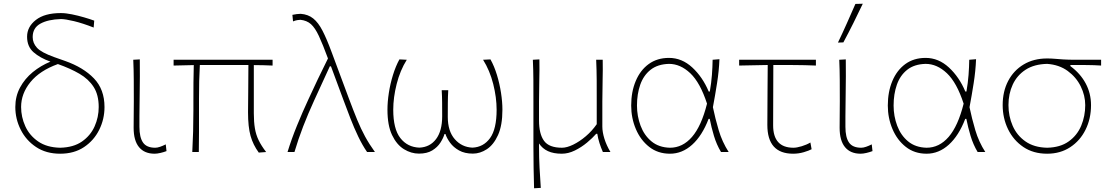

<svg xmlns="http://www.w3.org/2000/svg" viewBox="-20 -814 5948 1028"><path d="M302 9Q227 9 173.2 -26.8Q119.5 -62.5 90.8 -119.8Q62 -177 62 -241Q62 -298.5 87.5 -345.8Q113 -393 155.5 -427.8Q198 -462.5 250 -484Q195 -503.5 160 -534Q125 -564.5 125 -617.5Q125 -670.5 172 -707.2Q219 -744 305.5 -744Q332.5 -744 365.2 -737.2Q398 -730.5 429.8 -721.2Q461.5 -712 484.5 -703.5L481.5 -666.5Q423 -689.5 376 -700.8Q329 -712 306.5 -712Q237 -710 196 -687.2Q155 -664.5 155 -615.5Q155 -583.5 178 -558.2Q201 -533 271 -508L329 -487.5Q426.5 -453 483 -394.2Q539.5 -335.5 539.5 -241Q539.5 -176 511.2 -119Q483 -62 430 -26.5Q377 9 302 9ZM93 -241Q93 -187.5 115.5 -138Q138 -88.5 184.5 -56.5Q231 -24.5 302 -23Q373 -24.5 418.8 -56.2Q464.5 -88 486.5 -137.2Q508.5 -186.5 508.5 -241Q508.5 -306 481.5 -348.2Q454.5 -390.5 405.5 -419Q356.5 -447.5 290 -471Q193 -436 143 -374.5Q93 -313 93 -241Z M808 9Q753.5 9 724.5 -26Q695.5 -61 695.5 -130Q695.5 -173.5 696 -205Q696.5 -236.5 696.5 -271Q696.5 -332 696.2 -385Q696 -438 693.5 -494L728.5 -496Q729.5 -402.5 728 -324Q726.5 -245.5 726.5 -191V-135Q726.5 -78.5 745.8 -50.8Q765 -23 811 -23Q822.5 -23 837 -28Q851.5 -33 867.5 -41L871.5 -5Q857.5 0.5 839.2 4.8Q821 9 808 9Z M1009.5 0Q1012.5 -56.5 1014 -109.5Q1015.5 -162.5 1015.5 -223V-271Q1015.5 -324 1015.8 -371.8Q1016 -419.5 1017.5 -465.5L909.5 -463V-494H1439.5V-463Q1414.5 -464 1389.2 -464.8Q1364 -465.5 1339 -465.5V-207Q1339 -161 1344.8 -126.8Q1350.5 -92.5 1365 -62.8Q1379.5 -33 1405 0L1365.5 3Q1335 -38.5 1321.5 -86.5Q1308 -134.5 1308 -213Q1308 -261 1309 -321.2Q1310 -381.5 1310 -466Q1289.5 -466 1269 -466Q1248.5 -466 1228.5 -466H1050Q1047.5 -423.5 1046.5 -380Q1045.5 -336.5 1045.5 -287V-223Q1045.5 -163 1045.5 -109.2Q1045.5 -55.5 1044.5 0Z M1519.5 0Q1540 -67.5 1570 -141.2Q1600 -215 1631 -281.5Q1655 -333.5 1681.5 -389.5Q1708 -445.5 1736 -501Q1708 -577 1687.5 -621Q1667 -665 1644.8 -684.8Q1622.5 -704.5 1588.5 -708Q1581.5 -708 1571.5 -706.2Q1561.5 -704.5 1549 -699.5L1545.5 -734.5Q1556.5 -737 1568.8 -738.5Q1581 -740 1590 -740Q1630 -737 1657.2 -715Q1684.5 -693 1707 -649.2Q1729.5 -605.5 1755 -536.5L1847.5 -288Q1872.5 -221 1892.5 -172.5Q1912.5 -124 1934.5 -83.5Q1956.5 -43 1987.5 0H1945.5Q1920.5 -36 1898 -83Q1875.5 -130 1855.8 -181Q1836 -232 1818.5 -279.5L1752 -459H1746L1662 -276Q1629.5 -205 1603.2 -137Q1577 -69 1556.5 0Z M2223 8.5Q2181.5 8.5 2142.8 -15.2Q2104 -39 2079.2 -90.8Q2054.5 -142.5 2054.5 -226.5Q2054.5 -268.5 2062 -317Q2069.5 -365.5 2084 -412.5Q2098.5 -459.5 2118.5 -496L2158 -494Q2122 -436.5 2103.8 -364.2Q2085.5 -292 2085.5 -226.5Q2085.5 -123.5 2123.5 -74.8Q2161.5 -26 2225.5 -23.5Q2282 -26 2314.8 -69.5Q2347.5 -113 2347.5 -191.5Q2347.5 -231 2347.2 -264.5Q2347 -298 2345 -331H2380Q2378 -297.5 2377.8 -263.2Q2377.5 -229 2377.5 -188.5Q2377.5 -111.5 2415 -68.8Q2452.5 -26 2509.5 -23.5Q2568.5 -26 2603.8 -74.5Q2639 -123 2639 -226.5Q2639 -292 2620.8 -364.2Q2602.5 -436.5 2566.5 -494L2606 -496Q2626.5 -459.5 2640.8 -412.5Q2655 -365.5 2662.5 -317Q2670 -268.5 2670 -226.5Q2670 -142.5 2646.5 -90.8Q2623 -39 2586.8 -15.2Q2550.5 8.5 2512 8.5Q2468 8.5 2437.8 -8.5Q2407.5 -25.5 2389.8 -50Q2372 -74.5 2365 -96.5H2360Q2353.5 -74.5 2337.8 -50Q2322 -25.5 2294.2 -8.5Q2266.5 8.5 2223 8.5Z M2839.5 194Q2838 137.5 2837 84.5Q2836 31.5 2836 -29V-271Q2836 -332 2835.8 -385Q2835.5 -438 2833 -494L2868 -496Q2869 -440 2867.5 -386Q2866 -332 2866 -271V-169Q2866 -97 2892.8 -60Q2919.5 -23 2989 -23Q3015 -23 3049 -39.5Q3083 -56 3116.5 -84.5Q3150 -113 3175 -149V-271Q3175 -332 3174.8 -385Q3174.5 -438 3172 -494H3207Q3208 -438.5 3206.5 -384.8Q3205 -331 3205 -271V-137Q3205 -107 3216 -71.5Q3227 -36 3248.5 0H3208Q3197.5 -23.5 3189.8 -47.8Q3182 -72 3178 -97.5H3172Q3153 -75.5 3123 -50.5Q3093 -25.5 3057.8 -8.2Q3022.5 9 2988 9Q2943.5 9 2913.8 -4.8Q2884 -18.5 2866 -46V-29Q2866 31.5 2868.8 83.5Q2871.5 135.5 2875.5 192Z M3567 9Q3502.5 9 3456 -27.5Q3409.5 -64 3384.5 -123Q3359.5 -182 3359.5 -249Q3359.5 -322.5 3383.8 -380.2Q3408 -438 3453.2 -471Q3498.5 -504 3562 -504Q3631 -504 3686.5 -452.8Q3742 -401.5 3774.5 -324H3780.5Q3788.5 -370 3791.8 -413Q3795 -456 3795.5 -494L3832 -497Q3829.5 -434 3819.2 -368.8Q3809 -303.5 3797 -240Q3809.5 -179.5 3828 -117Q3846.5 -54.5 3881.5 0H3840.5Q3816.5 -40 3802.5 -86.8Q3788.5 -133.5 3780 -177.5H3774Q3739.5 -87.5 3686 -39.2Q3632.5 9 3567 9ZM3567 -23Q3635 -23 3685.2 -81Q3735.5 -139 3765.5 -259Q3729 -371.5 3676 -421.8Q3623 -472 3562 -472Q3501.5 -470.5 3463.5 -440.5Q3425.5 -410.5 3408 -360.5Q3390.5 -310.5 3390.5 -249Q3390.5 -192 3409.8 -140.8Q3429 -89.5 3468.2 -57Q3507.5 -24.5 3567 -23Z M4226.5 9Q4088.5 9 4088.5 -145Q4088.5 -242 4089.5 -328Q4090.5 -414 4090.5 -466L3937.5 -463V-494H4348.5V-463Q4290 -465.5 4230.8 -465.8Q4171.5 -466 4120.5 -466Q4120.5 -385 4120 -304.5Q4119.5 -224 4119.5 -143Q4119.5 -23 4228.5 -23Q4246 -23 4272.5 -31Q4299 -39 4319 -51L4325.5 -15Q4311.5 -7.5 4283.8 0.8Q4256 9 4226.5 9Z M4588 9Q4533.5 9 4504.5 -26Q4475.5 -61 4475.5 -130Q4475.5 -173.5 4476 -205Q4476.5 -236.5 4476.5 -271Q4476.5 -332 4476.2 -385Q4476 -438 4473.5 -494L4508.5 -496Q4509.5 -402.5 4508 -324Q4506.5 -245.5 4506.5 -191V-135Q4506.5 -78.5 4525.8 -50.8Q4545 -23 4591 -23Q4602.5 -23 4617 -28Q4631.5 -33 4647.5 -41L4651.5 -5Q4637.5 0.5 4619.2 4.8Q4601 9 4588 9ZM4466.5 -586Q4491.5 -638 4514.5 -689.8Q4537.5 -741.5 4560 -793L4599.5 -794Q4574.5 -741.5 4549 -690.2Q4523.5 -639 4495.5 -587Z M4941 9Q4876.5 9 4830 -27.5Q4783.5 -64 4758.5 -123Q4733.5 -182 4733.5 -249Q4733.5 -322.5 4757.8 -380.2Q4782 -438 4827.2 -471Q4872.5 -504 4936 -504Q5005 -504 5060.5 -452.8Q5116 -401.5 5148.5 -324H5154.5Q5162.5 -370 5165.8 -413Q5169 -456 5169.5 -494L5206 -497Q5203.5 -434 5193.2 -368.8Q5183 -303.5 5171 -240Q5183.5 -179.5 5202 -117Q5220.5 -54.5 5255.5 0H5214.5Q5190.5 -40 5176.5 -86.8Q5162.5 -133.5 5154 -177.5H5148Q5113.5 -87.5 5060 -39.2Q5006.5 9 4941 9ZM4941 -23Q5009 -23 5059.2 -81Q5109.5 -139 5139.5 -259Q5103 -371.5 5050 -421.8Q4997 -472 4936 -472Q4875.5 -470.5 4837.5 -440.5Q4799.5 -410.5 4782 -360.5Q4764.5 -310.5 4764.5 -249Q4764.5 -192 4783.8 -140.8Q4803 -89.5 4842.2 -57Q4881.5 -24.5 4941 -23Z M5586.5 9Q5512.5 9 5459.2 -27Q5406 -63 5377.2 -122.2Q5348.5 -181.5 5348.5 -251.5Q5348.5 -324.5 5378 -380.8Q5407.5 -437 5461 -469Q5514.5 -501 5586.5 -501Q5609.5 -501 5628 -499.2Q5646.5 -497.5 5672.8 -495.8Q5699 -494 5744.5 -494H5875.5V-463Q5838 -465.5 5797.5 -465.8Q5757 -466 5711 -466V-460Q5764.5 -420.5 5793 -367.2Q5821.5 -314 5821.5 -251Q5821.5 -178.5 5792.2 -119.5Q5763 -60.5 5710 -25.8Q5657 9 5586.5 9ZM5586.5 -23Q5657 -24.5 5702.2 -57Q5747.5 -89.5 5769 -141Q5790.5 -192.5 5790.5 -251Q5790.5 -302.5 5766.5 -351.5Q5742.5 -400.5 5696.8 -434Q5651 -467.5 5586.5 -472Q5517.5 -470.5 5471.5 -440.8Q5425.5 -411 5402.5 -361.5Q5379.5 -312 5379.5 -251.5Q5379.5 -192 5402 -140.5Q5424.5 -89 5470.5 -56.8Q5516.5 -24.5 5586.5 -23Z"/></svg>

Font: Commissioner Flair Thin
Style: Regular
Weight: 100
Designer: Kostas Bartsokas
Foundry: Kostas Bartsokas
Version: Version 1.000; ttfautohint (v1.8.3)